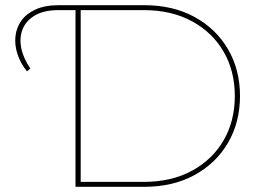

<svg xmlns="http://www.w3.org/2000/svg" viewBox="-20 -720 1004 740"><path d="M84 -445Q59 -476 47.5 -511Q36 -546 39.5 -579.5Q43 -613 62 -640Q81 -667 117 -683.5Q153 -700 207 -700H276V-681H206Q149 -681 114.5 -660.5Q80 -640 67 -607Q54 -574 62 -534.5Q70 -495 97 -456ZM271 0V-700H536Q647 -700 730 -654.5Q813 -609 859 -530Q905 -451 905 -350Q905 -249 859 -170Q813 -91 730 -45.5Q647 0 536 0ZM291 -19H534Q641 -19 720 -62Q799 -105 842 -179.5Q885 -254 885 -350Q885 -446 842 -520.5Q799 -595 720 -638Q641 -681 534 -681H291Z"/></svg>

Font: Montserrat Thin
Style: Regular
Weight: 100
Designer: Julieta Ulanovsky
Foundry: Julieta Ulanovsky
Version: Version 9.000